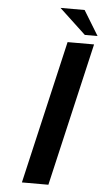

<svg xmlns="http://www.w3.org/2000/svg" viewBox="-60 -938 528 975"><g transform="rotate(5 204.0 -450.0)"><path d="M90 0 259 -730H394L225 0ZM331 -900 408 -774H343L208 -900Z"/></g></svg>

Font: Miedinger
Style: Bold-Italic
Weight: 700
Italic angle: -13°
Version: Version 001.000